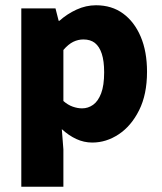

<svg xmlns="http://www.w3.org/2000/svg" viewBox="-20 -530 616 730"><path d="M61 180V-498H191L203 -451H206Q235 -477 271 -493.5Q307 -510 345 -510Q405 -510 448 -478.5Q491 -447 515 -390.5Q539 -334 539 -257Q539 -171 509 -111Q479 -51 431.5 -19.5Q384 12 331 12Q299 12 270 -1.5Q241 -15 215 -39L221 38V180ZM292 -118Q315 -118 334 -131.5Q353 -145 364.5 -175Q376 -205 376 -255Q376 -298 367 -325.5Q358 -353 341 -366.5Q324 -380 297 -380Q277 -380 258.5 -371Q240 -362 221 -340V-146Q238 -131 256.5 -124.5Q275 -118 292 -118Z"/></svg>

Font: Source Sans 3 ExtraBold
Style: Regular
Weight: 800
Designer: Paul D. Hunt
Foundry: Adobe
Version: Version 3.052;hotconv 1.1.0;makeotfexe 2.6.0